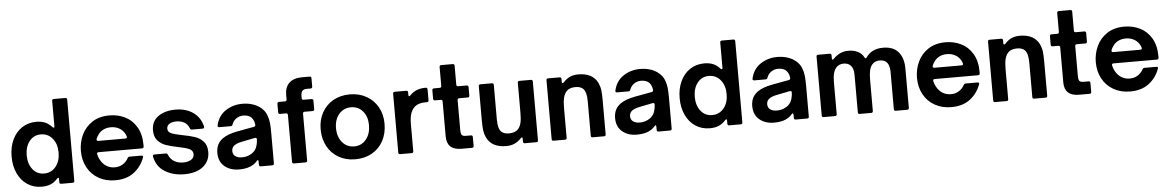

<svg xmlns="http://www.w3.org/2000/svg" viewBox="-36 -1236 10468 1721"><g transform="rotate(-5 5198.5 -376.0)"><path d="M40 -281Q40 -366 71 -432.5Q102 -499 158 -536Q214 -573 287 -573Q331 -573 364.5 -559.5Q398 -546 428 -513Q434 -507 439 -507Q446 -507 446 -519V-747Q446 -763 462 -763H565Q581 -763 581 -747V-16Q581 0 565 0H462Q446 0 446 -16V-45Q446 -56 440 -56Q436 -56 428 -48Q399 -16 365 -2.5Q331 11 287 11Q214 11 158 -26Q102 -63 71 -129.5Q40 -196 40 -281ZM463 -281Q463 -359 422.5 -408Q382 -457 318 -457Q254 -457 215 -407.5Q176 -358 176 -281Q176 -204 215 -154.5Q254 -105 318 -105Q382 -105 422.5 -154Q463 -203 463 -281Z M663 -277Q663 -354 694.5 -421.5Q726 -489 789.5 -531Q853 -573 945 -573Q1021 -573 1085 -541.5Q1149 -510 1188 -444.5Q1227 -379 1227 -282V-269Q1227 -253 1211 -253H820Q812 -253 808 -248Q804 -243 806 -236Q813 -205 824 -187Q844 -148 877.5 -126.5Q911 -105 954 -105Q995 -105 1026.5 -125Q1058 -145 1075 -177Q1081 -189 1093 -189H1199Q1207 -189 1211.5 -185Q1216 -181 1214 -175Q1185 -92 1118 -40.5Q1051 11 949 11Q864 11 799 -26Q734 -63 698.5 -128.5Q663 -194 663 -277ZM1071 -354Q1079 -354 1083 -359Q1087 -364 1084 -372Q1078 -393 1068 -406Q1049 -435 1018 -450.5Q987 -466 949 -466Q911 -466 880.5 -451Q850 -436 831 -406Q821 -394 813 -372Q812 -370 812 -367Q812 -361 816 -357.5Q820 -354 827 -354Z M1303 -171V-175Q1303 -189 1317 -189H1419Q1433 -189 1437 -176Q1453 -137 1486.5 -116Q1520 -95 1568 -95Q1612 -95 1639.5 -112Q1667 -129 1667 -160Q1667 -194 1634.5 -209Q1602 -224 1534 -237Q1469 -250 1426 -265Q1383 -280 1353 -313.5Q1323 -347 1323 -405Q1323 -488 1384.5 -530.5Q1446 -573 1540 -573Q1634 -573 1698.5 -527.5Q1763 -482 1782 -400V-395Q1782 -382 1768 -382H1672Q1658 -382 1654 -395Q1640 -432 1609.5 -449.5Q1579 -467 1539 -467Q1499 -467 1475.5 -451.5Q1452 -436 1452 -410Q1452 -379 1483 -366Q1514 -353 1581 -340Q1650 -327 1693.5 -312.5Q1737 -298 1768.5 -264Q1800 -230 1800 -170Q1800 -87 1738.5 -38Q1677 11 1569 11Q1469 11 1395 -34.5Q1321 -80 1303 -171Z M1880 -154Q1880 -238 1944 -282Q1990 -314 2075 -330L2227 -358Q2242 -361 2241 -376Q2236 -417 2215 -440Q2190 -467 2140 -467Q2105 -467 2077 -447.5Q2049 -428 2038 -395Q2034 -382 2021 -382H1919Q1901 -382 1904 -399Q1923 -484 1989.5 -528.5Q2056 -573 2141 -573Q2192 -573 2236 -558.5Q2280 -544 2311 -516Q2342 -489 2356 -453Q2370 -417 2373.5 -381Q2377 -345 2377 -292V-16Q2377 0 2361 0H2258Q2242 0 2242 -16V-44Q2242 -58 2235 -58Q2232 -58 2227 -52Q2210 -31 2191 -20Q2144 11 2064 11Q1982 11 1931 -32.5Q1880 -76 1880 -154ZM2169 -111Q2208 -130 2224.5 -161.5Q2241 -193 2244 -243V-245Q2244 -253 2239 -256.5Q2234 -260 2226 -258L2111 -235Q2057 -225 2033 -203Q2015 -185 2015 -159Q2015 -128 2037.5 -111.5Q2060 -95 2097 -95Q2137 -95 2169 -111Z M2556 0Q2540 0 2540 -16V-437Q2540 -453 2524 -453H2471Q2455 -453 2455 -469V-545Q2455 -561 2471 -561H2524Q2540 -561 2540 -577V-618Q2540 -688 2580 -725.5Q2620 -763 2695 -763H2763Q2779 -763 2779 -747V-672Q2779 -656 2763 -656H2727Q2676 -656 2676 -599V-577Q2676 -561 2692 -561H2763Q2779 -561 2779 -545V-469Q2779 -453 2763 -453H2692Q2676 -453 2676 -437V-16Q2676 0 2660 0Z M2821 -284Q2821 -368 2857.5 -434Q2894 -500 2959 -536.5Q3024 -573 3108 -573Q3192 -573 3257.5 -536Q3323 -499 3359.5 -433.5Q3396 -368 3396 -284Q3396 -197 3360 -130Q3324 -63 3258.5 -26Q3193 11 3108 11Q3024 11 2959 -26Q2894 -63 2857.5 -130Q2821 -197 2821 -284ZM3256 -284Q3256 -360 3215 -408.5Q3174 -457 3108 -457Q3065 -457 3031 -435Q2997 -413 2978 -373.5Q2959 -334 2959 -284Q2959 -204 3000.5 -154.5Q3042 -105 3108 -105Q3174 -105 3215 -155Q3256 -205 3256 -284Z M3512 0Q3496 0 3496 -16V-545Q3496 -561 3512 -561H3615Q3631 -561 3631 -545V-523Q3631 -510 3638 -510Q3643 -510 3649 -517Q3678 -547 3712 -560Q3746 -573 3791 -573Q3807 -573 3807 -557V-459Q3807 -443 3791 -443H3776Q3712 -443 3676 -409Q3653 -386 3642 -350.5Q3631 -315 3631 -260V-16Q3631 0 3615 0Z M4063 0Q3932 0 3932 -123V-437Q3932 -453 3916 -453H3865Q3849 -453 3849 -469V-545Q3849 -561 3865 -561H3916Q3932 -561 3932 -577V-747Q3932 -763 3948 -763H4051Q4067 -763 4067 -747V-577Q4067 -561 4083 -561H4159Q4175 -561 4175 -545V-469Q4175 -453 4159 -453H4083Q4067 -453 4067 -437V-164Q4067 -138 4075.5 -125Q4084 -112 4113 -112H4158Q4174 -112 4174 -96V-16Q4174 0 4158 0Z M4291 -82Q4277 -110 4272 -143.5Q4267 -177 4267 -238V-545Q4267 -561 4283 -561H4386Q4402 -561 4402 -545V-237Q4402 -194 4408.5 -167.5Q4415 -141 4429 -125Q4453 -100 4500 -100Q4558 -100 4586 -134Q4603 -154 4610.5 -187Q4618 -220 4618 -276V-545Q4618 -561 4634 -561H4737Q4753 -561 4753 -545V-16Q4753 0 4737 0H4634Q4618 0 4618 -16V-42Q4618 -54 4611 -54Q4606 -54 4600 -47Q4572 -17 4539.5 -3Q4507 11 4466 11Q4336 11 4291 -82Z M4892 0Q4876 0 4876 -16V-545Q4876 -561 4892 -561H4995Q5011 -561 5011 -545V-519Q5011 -507 5018 -507Q5023 -507 5029 -513Q5059 -546 5091 -559.5Q5123 -573 5164 -573Q5294 -573 5339 -479Q5354 -446 5358 -412Q5362 -378 5362 -323V-16Q5362 0 5346 0H5244Q5228 0 5228 -16V-325Q5228 -406 5200 -437Q5176 -462 5129 -462Q5072 -462 5044 -428Q5027 -408 5019 -374.5Q5011 -341 5011 -286V-16Q5011 0 4995 0Z M5459 -154Q5459 -238 5523 -282Q5569 -314 5654 -330L5806 -358Q5821 -361 5820 -376Q5815 -417 5794 -440Q5769 -467 5719 -467Q5684 -467 5656 -447.5Q5628 -428 5617 -395Q5613 -382 5600 -382H5498Q5480 -382 5483 -399Q5502 -484 5568.5 -528.5Q5635 -573 5720 -573Q5771 -573 5815 -558.5Q5859 -544 5890 -516Q5921 -489 5935 -453Q5949 -417 5952.5 -381Q5956 -345 5956 -292V-16Q5956 0 5940 0H5837Q5821 0 5821 -16V-44Q5821 -58 5814 -58Q5811 -58 5806 -52Q5789 -31 5770 -20Q5723 11 5643 11Q5561 11 5510 -32.5Q5459 -76 5459 -154ZM5748 -111Q5787 -130 5803.5 -161.5Q5820 -193 5823 -243V-245Q5823 -253 5818 -256.5Q5813 -260 5805 -258L5690 -235Q5636 -225 5612 -203Q5594 -185 5594 -159Q5594 -128 5616.5 -111.5Q5639 -95 5676 -95Q5716 -95 5748 -111Z M6051 -281Q6051 -366 6082 -432.5Q6113 -499 6169 -536Q6225 -573 6298 -573Q6342 -573 6375.5 -559.5Q6409 -546 6439 -513Q6445 -507 6450 -507Q6457 -507 6457 -519V-747Q6457 -763 6473 -763H6576Q6592 -763 6592 -747V-16Q6592 0 6576 0H6473Q6457 0 6457 -16V-45Q6457 -56 6451 -56Q6447 -56 6439 -48Q6410 -16 6376 -2.5Q6342 11 6298 11Q6225 11 6169 -26Q6113 -63 6082 -129.5Q6051 -196 6051 -281ZM6474 -281Q6474 -359 6433.5 -408Q6393 -457 6329 -457Q6265 -457 6226 -407.5Q6187 -358 6187 -281Q6187 -204 6226 -154.5Q6265 -105 6329 -105Q6393 -105 6433.5 -154Q6474 -203 6474 -281Z M6693 -154Q6693 -238 6757 -282Q6803 -314 6888 -330L7040 -358Q7055 -361 7054 -376Q7049 -417 7028 -440Q7003 -467 6953 -467Q6918 -467 6890 -447.5Q6862 -428 6851 -395Q6847 -382 6834 -382H6732Q6714 -382 6717 -399Q6736 -484 6802.5 -528.5Q6869 -573 6954 -573Q7005 -573 7049 -558.5Q7093 -544 7124 -516Q7155 -489 7169 -453Q7183 -417 7186.5 -381Q7190 -345 7190 -292V-16Q7190 0 7174 0H7071Q7055 0 7055 -16V-44Q7055 -58 7048 -58Q7045 -58 7040 -52Q7023 -31 7004 -20Q6957 11 6877 11Q6795 11 6744 -32.5Q6693 -76 6693 -154ZM6982 -111Q7021 -130 7037.5 -161.5Q7054 -193 7057 -243V-245Q7057 -253 7052 -256.5Q7047 -260 7039 -258L6924 -235Q6870 -225 6846 -203Q6828 -185 6828 -159Q6828 -128 6850.5 -111.5Q6873 -95 6910 -95Q6950 -95 6982 -111Z M7322 0Q7306 0 7306 -16V-545Q7306 -561 7322 -561H7425Q7441 -561 7441 -545V-519Q7441 -506 7448 -506Q7453 -506 7459 -513Q7516 -573 7594 -573Q7644 -573 7680.5 -554Q7717 -535 7734 -500Q7739 -492 7743 -492Q7748 -492 7752 -498Q7803 -573 7906 -573Q7998 -573 8044 -519Q8090 -465 8090 -368V-16Q8090 0 8074 0H7971Q7955 0 7955 -16V-351Q7955 -462 7867 -462Q7825 -462 7800 -435Q7781 -414 7773.5 -381Q7766 -348 7766 -297V-16Q7766 0 7750 0H7647Q7631 0 7631 -16V-351Q7631 -407 7608 -434.5Q7585 -462 7542 -462Q7500 -462 7474 -433Q7457 -413 7449 -381.5Q7441 -350 7441 -297V-16Q7441 0 7425 0Z M8186 -277Q8186 -354 8217.5 -421.5Q8249 -489 8312.5 -531Q8376 -573 8468 -573Q8544 -573 8608 -541.5Q8672 -510 8711 -444.5Q8750 -379 8750 -282V-269Q8750 -253 8734 -253H8343Q8335 -253 8331 -248Q8327 -243 8329 -236Q8336 -205 8347 -187Q8367 -148 8400.5 -126.5Q8434 -105 8477 -105Q8518 -105 8549.5 -125Q8581 -145 8598 -177Q8604 -189 8616 -189H8722Q8730 -189 8734.5 -185Q8739 -181 8737 -175Q8708 -92 8641 -40.5Q8574 11 8472 11Q8387 11 8322 -26Q8257 -63 8221.5 -128.5Q8186 -194 8186 -277ZM8594 -354Q8602 -354 8606 -359Q8610 -364 8607 -372Q8601 -393 8591 -406Q8572 -435 8541 -450.5Q8510 -466 8472 -466Q8434 -466 8403.5 -451Q8373 -436 8354 -406Q8344 -394 8336 -372Q8335 -370 8335 -367Q8335 -361 8339 -357.5Q8343 -354 8350 -354Z M8865 0Q8849 0 8849 -16V-545Q8849 -561 8865 -561H8968Q8984 -561 8984 -545V-519Q8984 -507 8991 -507Q8996 -507 9002 -513Q9032 -546 9064 -559.5Q9096 -573 9137 -573Q9267 -573 9312 -479Q9327 -446 9331 -412Q9335 -378 9335 -323V-16Q9335 0 9319 0H9217Q9201 0 9201 -16V-325Q9201 -406 9173 -437Q9149 -462 9102 -462Q9045 -462 9017 -428Q9000 -408 8992 -374.5Q8984 -341 8984 -286V-16Q8984 0 8968 0Z M9620 0Q9489 0 9489 -123V-437Q9489 -453 9473 -453H9422Q9406 -453 9406 -469V-545Q9406 -561 9422 -561H9473Q9489 -561 9489 -577V-747Q9489 -763 9505 -763H9608Q9624 -763 9624 -747V-577Q9624 -561 9640 -561H9716Q9732 -561 9732 -545V-469Q9732 -453 9716 -453H9640Q9624 -453 9624 -437V-164Q9624 -138 9632.5 -125Q9641 -112 9670 -112H9715Q9731 -112 9731 -96V-16Q9731 0 9715 0Z M9795 -277Q9795 -354 9826.5 -421.5Q9858 -489 9921.5 -531Q9985 -573 10077 -573Q10153 -573 10217 -541.5Q10281 -510 10320 -444.5Q10359 -379 10359 -282V-269Q10359 -253 10343 -253H9952Q9944 -253 9940 -248Q9936 -243 9938 -236Q9945 -205 9956 -187Q9976 -148 10009.5 -126.5Q10043 -105 10086 -105Q10127 -105 10158.5 -125Q10190 -145 10207 -177Q10213 -189 10225 -189H10331Q10339 -189 10343.5 -185Q10348 -181 10346 -175Q10317 -92 10250 -40.5Q10183 11 10081 11Q9996 11 9931 -26Q9866 -63 9830.5 -128.5Q9795 -194 9795 -277ZM10203 -354Q10211 -354 10215 -359Q10219 -364 10216 -372Q10210 -393 10200 -406Q10181 -435 10150 -450.5Q10119 -466 10081 -466Q10043 -466 10012.5 -451Q9982 -436 9963 -406Q9953 -394 9945 -372Q9944 -370 9944 -367Q9944 -361 9948 -357.5Q9952 -354 9959 -354Z"/></g></svg>

Font: Open Sauce Two
Style: Bold
Weight: 700
Designer: Alfredo Marco Pradil
Foundry: Creative Sauce Fz LLC
Version: Version 1.477